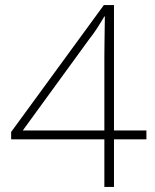

<svg xmlns="http://www.w3.org/2000/svg" viewBox="-20 -738 610 758"><path d="M558 -188H430V0H392V-188H24V-217L390 -718H430V-223H558ZM392 -512Q392 -543 392.5 -565.5Q393 -588 393 -605Q393 -622 393.5 -638.5Q394 -655 394 -673H392Q377 -648 365 -629Q353 -610 332 -583L70 -223H392Z"/></svg>

Font: Noto Sans Armenian ExtraLight
Style: Regular
Weight: 250
Designer: Monotype Design Team
Foundry: Monotype Imaging Inc.
Version: Version 2.007